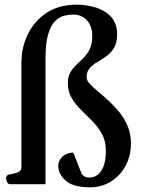

<svg xmlns="http://www.w3.org/2000/svg" viewBox="-20 -781 609 814"><path d="M22.5 0Q14.2 0 10 -9.3Q5.9 -18.6 5.9 -23.9Q5.9 -40 22 -42Q40 -44.4 55.4 -50.3Q70.8 -56.2 70.8 -72.3V-515.1Q70.8 -579.6 97.9 -635.5Q125 -691.4 177 -726.3Q229 -761.2 304.7 -761.2Q348.6 -761.2 387.9 -748.5Q427.2 -735.8 451.9 -708.3Q476.6 -680.7 476.6 -635.7Q476.6 -599.6 463.4 -577.9Q450.2 -556.2 431.2 -542.7Q412.1 -529.3 392.8 -518.1Q373.5 -506.8 360.4 -492.2Q347.2 -477.5 347.2 -453.1Q347.2 -439.9 360.8 -425.3Q374.5 -410.6 396 -392.8Q417.5 -375 441.2 -353.3Q464.8 -331.5 486.6 -304.7Q508.3 -277.8 521.7 -244.9Q535.2 -211.9 535.2 -171.9Q535.2 -131.8 521.7 -98.1Q508.3 -64.5 484.6 -39.3Q460.9 -14.2 429.7 -0.5Q398.4 13.2 363.3 13.2Q290.5 13.2 258.8 -14.9Q227.1 -43 227.1 -78.6Q227.1 -93.3 235.4 -106Q243.7 -118.7 258.1 -126.2Q272.5 -133.8 291 -133.8L326.7 -43Q326.7 -43 334.7 -35.6Q342.8 -28.3 359.9 -28.3Q376.5 -28.3 392.3 -38.8Q408.2 -49.3 418.5 -74.5Q428.7 -99.6 428.7 -143.1Q428.7 -182.6 412.6 -212.4Q396.5 -242.2 372.3 -266.6Q348.1 -291 324 -314.7Q299.8 -338.4 283.7 -365.7Q267.6 -393.1 267.6 -428.7Q267.6 -455.6 278.1 -473.9Q288.6 -492.2 304 -506.3Q319.3 -520.5 334.7 -536.1Q350.1 -551.8 360.6 -573.2Q371.1 -594.7 371.1 -627.4Q371.1 -669.9 348.9 -694.6Q326.7 -719.2 290.5 -719.2Q273.9 -719.2 253.4 -714.6Q232.9 -710 214.6 -692.4Q196.3 -674.8 184.6 -637.2Q172.9 -599.6 172.9 -533.7V0Z"/></svg>

Font: Gelasio Medium
Style: Regular
Weight: 500
Designer: Eben Sorkin
Foundry: Eben Sorkin
Version: Version 1.008